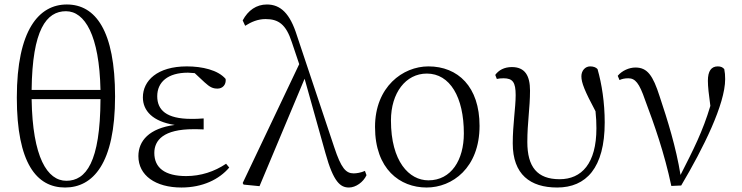

<svg xmlns="http://www.w3.org/2000/svg" viewBox="-20 -822 3307 856"><path d="M270 14C394 14 493 -92 493 -392C493 -685 406 -802 278 -802C154 -802 55 -689 55 -387C55 -95 143 14 270 14ZM276 -16C191 -16 125 -120 121 -380H428C427 -98 363 -16 276 -16ZM121 -421C124 -690 187 -772 274 -772C358 -772 423 -665 428 -421Z M789 14C883 14 957 -22 1002 -75L988 -92C936 -57 875 -37 810 -37C715 -37 668 -74 668 -140C668 -197 709 -246 843 -246C854 -246 863 -246 888 -245V-294C864 -292 849 -292 833 -292C721 -292 681 -332 681 -393C681 -456 728 -498 818 -498L848 -496L892 -455C916 -433 929 -427 950 -427C972 -427 989 -444 986 -470C952 -510 881 -526 813 -526C681 -526 617 -462 617 -388C617 -328 661 -280 759 -265C645 -250 597 -194 597 -126C597 -40 673 14 789 14Z M1536 14C1566 14 1600 -10 1614 -41L1607 -60C1589 -52 1569 -49 1557 -49C1522 -49 1501 -72 1470 -166L1304 -663C1273 -762 1231 -802 1170 -802C1123 -802 1086 -776 1062 -731L1073 -707C1100 -724 1129 -737 1164 -737C1221 -737 1255 -714 1281 -634L1314 -536L1062 -6L1066 1L1137 8L1338 -471L1431 -139C1467 -9 1498 14 1536 14Z M1882 14C1996 14 2118 -73 2118 -261C2118 -435 2022 -526 1890 -526C1776 -526 1652 -435 1652 -256C1652 -68 1763 14 1882 14ZM1890 -18C1804 -18 1723 -102 1723 -285C1723 -408 1789 -494 1883 -494C1986 -494 2048 -389 2048 -227C2048 -109 1992 -18 1890 -18Z M2464 14C2593 14 2676 -73 2676 -276C2676 -365 2663 -448 2644 -514C2637 -522 2625 -526 2611 -526C2589 -526 2572 -507 2572 -482C2572 -453 2587 -416 2635 -326C2638 -298 2639 -274 2639 -250C2639 -93 2573 -23 2475 -23C2375 -23 2331 -78 2331 -189C2331 -276 2343 -340 2343 -418C2343 -484 2321 -523 2262 -523C2228 -523 2203 -509 2188 -488L2195 -470C2203 -472 2214 -473 2225 -473C2266 -473 2279 -455 2279 -398C2279 -342 2266 -267 2266 -183C2266 -44 2344 14 2464 14Z M2973 7 3017 5C3116 -162 3213 -358 3213 -469C3213 -486 3212 -499 3209 -514C3202 -522 3194 -526 3180 -526C3151 -526 3136 -505 3136 -462C3136 -436 3140 -401 3147 -350C3113 -236 3072 -156 3014 -42C2994 -166 2956 -287 2921 -392C2891 -486 2866 -521 2813 -521C2785 -521 2753 -507 2734 -484L2742 -465C2752 -470 2765 -473 2781 -473C2812 -473 2830 -452 2856 -376C2897 -267 2942 -140 2973 7Z"/></svg>

Font: Noto Serif CJK TC Light
Style: Regular
Weight: 300
Designer: Ryoko NISHIZUKA 西塚涼子 (kana & ideographs); Frank Grießhammer (Latin, Greek & Cyrillic); Wenlong ZHANG 张文龙 (bopomofo); San
Foundry: Adobe
Version: Version 2.001;hotconv 1.1.0;makeotfexe 2.6.0